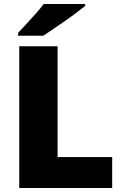

<svg xmlns="http://www.w3.org/2000/svg" viewBox="-20 -1040 622 967"><path d="M77 -93V-807H270V-249H545V-93ZM409 -1010Q391 -996 364 -975.5Q337 -955 306 -933.5Q275 -912 246.5 -892.5Q218 -873 198 -860H71V-874Q88 -893 112 -918.5Q136 -944 160 -971Q184 -998 200 -1020H409Z"/></svg>

Font: Noto Sans Kannada UI Black
Style: Regular
Weight: 900
Designer: Jelle Bosma - Monotype Design Team
Foundry: Monotype Imaging Inc.
Version: Version 2.005; ttfautohint (v1.8.4.7-5d5b)